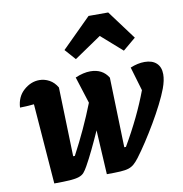

<svg xmlns="http://www.w3.org/2000/svg" viewBox="-84 -832 873 914"><g transform="rotate(-10 353.0 -374.5)"><path d="M105 4 75 -384Q53 -382 37.5 -381Q22 -380 7 -380Q10 -432 44.5 -462.5Q79 -493 120 -493Q145 -493 168 -480.5Q191 -468 206 -442L216 -108H224Q287 -226 334 -346L293 -475Q333 -492 366 -492Q425 -492 453 -446L463 -108H471Q548 -240 593 -361L559 -476Q595 -491 628 -491Q665 -491 685.5 -472Q706 -453 706 -418Q706 -389 692 -351Q680 -319 659.5 -278.5Q639 -238 614 -195.5Q589 -153 563.5 -114Q538 -75 516 -46Q503 -29 491.5 -19Q480 -9 465 -4Q450 1 425 2.5Q400 4 359 4L347 -210Q327 -165 306.5 -122.5Q286 -80 269 -50Q259 -32 250 -21.5Q241 -11 225 -5.5Q209 0 180.5 2Q152 4 105 4ZM499 -753 603 -613 541 -561 440 -650 309 -561 263 -613 404 -753Z"/></g></svg>

Font: Piazzolla
Style: Bold Italic
Weight: 700
Italic angle: -11.3°
Designer: Juan Pablo del Peral
Foundry: Huerta Tipografica
Version: Version 1.330